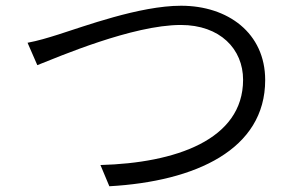

<svg xmlns="http://www.w3.org/2000/svg" viewBox="-20 -666 1040 669"><path d="M76 -517 110 -439C184 -468 442 -579 610 -579C747 -579 827 -495 827 -388C827 -178 590 -98 330 -91L361 -17C662 -34 904 -145 904 -387C904 -551 774 -646 611 -646C466 -646 270 -573 184 -546C146 -534 113 -524 76 -517Z"/></svg>

Font: Noto Sans HK DemiLight
Style: Regular
Weight: 350
Designer: Ryoko NISHIZUKA 西塚涼子 (kana, bopomofo & ideographs); Paul D. Hunt (Latin, Greek & Cyrillic); Sandoll Communications 산돌커뮤니
Foundry: Adobe
Version: Version 2.004;hotconv 1.0.118;makeotfexe 2.5.65603